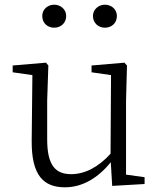

<svg xmlns="http://www.w3.org/2000/svg" viewBox="-20 -784 680 818"><path d="M427 -666C455 -666 478 -685 478 -716C478 -744 455 -764 427 -764C400 -764 376 -744 376 -716C376 -685 400 -666 427 -666ZM211 -666C238 -666 262 -685 262 -716C262 -744 238 -764 211 -764C183 -764 160 -744 160 -716C160 -685 183 -666 211 -666ZM517 -40V-355L521 -505L510 -517L370 -505V-476L453 -464L451 -129C399 -72 342 -42 283 -42C216 -42 181 -80 181 -190V-355L186 -505L176 -517L34 -505V-476L118 -464L115 -184C114 -37 165 14 257 14C331 14 398 -26 452 -93L458 8L596 0V-29Z"/></svg>

Font: Noto Serif CJK JP Light
Style: Regular
Weight: 300
Designer: Ryoko NISHIZUKA 西塚涼子 (kana & ideographs); Frank Grießhammer (Latin, Greek & Cyrillic); Wenlong ZHANG 张文龙 (bopomofo); San
Foundry: Adobe Systems Incorporated
Version: Version 1.001;PS 1.001;hotconv 16.6.54;makeotf.lib2.5.65590